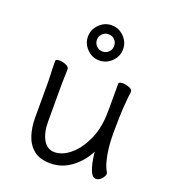

<svg xmlns="http://www.w3.org/2000/svg" viewBox="-137 -844 865 965"><g transform="rotate(20 295.0 -361.0)"><path d="M390 -646Q390 -608 362 -580Q334 -552 296 -552Q258 -552 230 -580Q202 -608 202 -646Q202 -684 230 -712Q258 -740 296 -740Q334 -740 362 -712Q390 -684 390 -646ZM342 -646Q342 -666 329 -679Q316 -692 296 -692Q277 -692 263.5 -679Q250 -666 250 -646Q250 -627 263.5 -613.5Q277 -600 296 -600Q316 -600 329 -613.5Q342 -627 342 -646ZM500 -457Q497 -439 492.5 -381Q488 -323 488 -237Q488 -229 488.5 -205.5Q489 -182 492.5 -151Q496 -120 504 -89Q512 -58 526 -35Q527 -33 527 -29Q527 -18 513.5 -2.5Q500 13 483 13Q470 13 461 -0.5Q452 -14 446 -35Q440 -56 436.5 -77.5Q433 -99 432 -114Q405 -59 354.5 -20.5Q304 18 242 18Q184 18 151.5 -9Q119 -36 105.5 -79Q92 -122 92 -171V-368Q92 -374 91 -395Q90 -416 89.5 -439.5Q89 -463 89 -474Q89 -484 109 -484Q125 -484 143.5 -476.5Q162 -469 162 -456Q162 -448 161.5 -431.5Q161 -415 160.5 -397.5Q160 -380 160 -368V-175Q160 -117 181 -79.5Q202 -42 242 -42Q283 -42 323.5 -75Q364 -108 392.5 -166.5Q421 -225 425 -301Q426 -317 426 -343V-475Q426 -485 447 -485Q464 -485 482 -478Q500 -471 500 -459Z"/></g></svg>

Font: Klee One SemiBold
Style: Regular
Weight: 600
Designer: Fontworks Inc.
Foundry: Fontworks Inc.
Version: Version 1.00;January 12, 2022;FontCreator 13.0.0.2683 64-bit